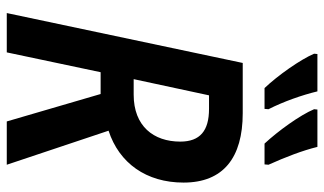

<svg xmlns="http://www.w3.org/2000/svg" viewBox="-220 -760 980 581"><g transform="rotate(90 270.5 -470.0)"><path d="M415 -780H478L479 -792C456 -843 436 -895 425 -940H312L311 -930C329 -887 377 -821 415 -780ZM247 -780H310L311 -792C288 -837 268 -894 257 -940H144L143 -930C161 -888 209 -820 247 -780ZM20 0H139L199 -284H265L348 0H479L376 -308C474 -340 533 -422 533 -535C533 -655 458 -714 323 -714H171ZM267 -384H220L269 -612H310C376 -612 409 -585 409 -525C409 -444 362 -384 267 -384Z"/></g></svg>

Font: Noto Sans SemiCondensed SemiBold
Style: Italic
Weight: 600
Width: 4
Italic angle: -12°
Designer: Monotype Design Team
Foundry: Monotype Imaging Inc.
Version: Version 2.013